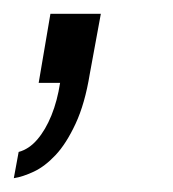

<svg xmlns="http://www.w3.org/2000/svg" viewBox="-43 -120 250 278"><path d="M-23 138 -16 100Q-1 96 11 82Q23 68 31.5 47Q40 26 44 0H13L30 -100H103L87 -13Q80 30 66.5 59Q53 88 37.5 104.5Q22 121 6 128.5Q-10 136 -23 138Z"/></svg>

Font: Archivo ExtraCondensed Light
Style: Italic
Weight: 300
Width: 2
Italic angle: -10°
Designer: Hector Gatti
Foundry: Omnibus-Type
Version: Version 2.001